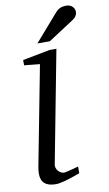

<svg xmlns="http://www.w3.org/2000/svg" viewBox="-105 -1017 612 1079"><g transform="rotate(-10 201.0 -477.0)"><path d="M263 -26Q162 12 124 12Q39 12 39 -61Q39 -76 42 -96L152 -668L63 -677V-707L219 -737H258L136 -99Q132 -79 146.5 -61.5Q161 -44 182 -44Q190 -44 263 -64ZM402 -923Q402 -898 378 -882L229 -785H158L294 -941Q316 -966 352 -966Q376 -966 389 -953Q402 -940 402 -923Z"/></g></svg>

Font: Veleka
Style: Italic
Weight: 400
Italic angle: -12°
Designer: Stefan Peev, Context Ltd, 2016; SIL International, 1997-2014.
Foundry: Stefan Peev, Context Ltd, 2016
Version: Version 1.000